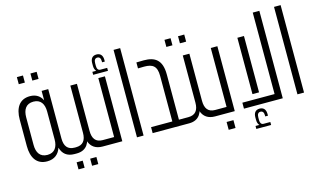

<svg xmlns="http://www.w3.org/2000/svg" viewBox="-99 -1009 2488 1491"><g transform="rotate(-15 1144.5 -263.0)"><path d="M108 -693V-636H157V-693ZM217 -693V-636H267V-693ZM167 -524C82 -524 44 -461 44 -369V-155C44 -64 82 0 167 0C227 0 262 -32 278 -80C292 -30 326 0 386 0H407C410 0 411 -2 411 -4V-44C411 -47 410 -48 407 -48H401C344 -48 319 -82 319 -143V-540H266V-464C249 -500 217 -524 167 -524ZM266 -374V-150C266 -90 241 -48 182 -48C122 -48 97 -90 97 -151V-372C97 -434 122 -476 182 -476C241 -476 266 -434 266 -374Z M403 -48C402 -48 400 -47 400 -45V-3C400 -1 402 0 404 0C489 0 515 -65 515 -129L506 -69C522 -25 557 0 612 0H633C635 0 637 -1 637 -3V-45C637 -47 635 -48 633 -48H625C569 -48 545 -83 545 -143V-522H492V-143C492 -82 467 -48 410 -48ZM385 66V123H434V66ZM494 66V123H544V66Z M750 -703C716 -703 701 -680 701 -647V-625C701 -606 706 -591 716 -581H685V-557H804V-581H750C731 -581 723 -596 723 -618C723 -637 723 -640 723 -640C723 -664 732 -678 750 -678C769 -678 777 -664 777 -642V-633H799V-647C799 -680 784 -703 750 -703ZM631 -48C628 -48 626 -47 626 -44V-5C626 -2 628 0 631 0H770V-522H717V-48Z M888 -703V0H941V-703Z M1311 0C1313 0 1314 -1 1314 -3V-45C1314 -47 1313 -48 1311 -48H1238V-412C1238 -530 1181 -564 1094 -564C1080 -564 1057 -564 1034 -563V-515C1045 -515 1072 -516 1084 -516C1151 -516 1185 -494 1185 -415V-48H1014V0Z M1290 -676V-619H1339V-676ZM1399 -676V-619H1449V-676ZM1307 -48C1306 -48 1304 -47 1304 -45V-3C1304 -1 1306 0 1308 0C1393 0 1419 -65 1419 -129L1410 -69C1426 -25 1461 0 1516 0H1537C1539 0 1541 -1 1541 -3V-45C1541 -47 1539 -48 1537 -48H1529C1473 -48 1449 -83 1449 -143V-522H1396V-143C1396 -82 1371 -48 1314 -48Z M1535 -48C1532 -48 1530 -47 1530 -44V-5C1530 -2 1532 0 1535 0H1674V-522H1621V-48ZM1591 65V128H1646V65Z M2007 -703V-48H1748V0H2060V-703ZM1841 -545V-92H1894V-545ZM1865 31C1831 31 1816 54 1816 87V109C1816 128 1821 143 1831 153H1800V177H1919V153H1865C1846 153 1838 138 1838 117C1838 97 1838 94 1838 94C1838 70 1847 56 1865 56C1884 56 1892 70 1892 92V101H1914V87C1914 54 1899 31 1865 31Z M2178 -703V0H2231V-703Z"/></g></svg>

Font: Modon Arabic
Style: Regular
Weight: 400
Designer: Ahmedzaza
Foundry: Ahmedzaza
Version: Version 2.010